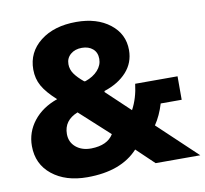

<svg xmlns="http://www.w3.org/2000/svg" viewBox="-82 -828 993 928"><g transform="rotate(-10 414.5 -364.5)"><path d="M273.9 9.8Q167.5 9.8 101.3 -43.2Q35.2 -96.2 35.2 -185.1Q35.2 -252.9 77.4 -306.9Q119.6 -360.8 194.8 -387.2Q147 -430.2 126.5 -466.6Q106 -502.9 106 -547.9Q106 -632.8 173.3 -685.8Q240.7 -738.8 350.1 -738.8Q451.2 -738.8 514.6 -689.5Q578.1 -640.1 578.1 -561Q578.1 -498.5 537.4 -453.6Q496.6 -408.7 426.8 -386.2V-380.9L542 -272Q570.8 -325.2 579.1 -395H787.1V-279.8H684.1Q667 -222.7 638.2 -180.2L829.1 0H609.9L523.9 -82Q439.9 9.8 273.9 9.8ZM338.9 -449.2H345.2Q384.3 -462.9 406.7 -488Q429.2 -513.2 429.2 -543.9Q429.2 -575.2 408.7 -593Q388.2 -610.8 355 -610.8Q321.3 -610.8 299.6 -592.3Q277.8 -573.7 277.8 -543.9Q277.8 -518.1 293.2 -496.1Q308.6 -474.1 338.9 -449.2ZM316.9 -124Q396 -125.5 425.8 -174.8L280.8 -307.1Q211.9 -279.8 211.9 -212.9Q211.9 -172.9 241.2 -148.2Q270.5 -123.5 316.9 -124Z"/></g></svg>

Font: Hubot Sans Expanded
Style: Bold
Weight: 700
Width: 7
Designer: Deni Anggara
Foundry: GitHub
Version: Version 1.001;gftools[0.9.31]